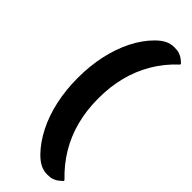

<svg xmlns="http://www.w3.org/2000/svg" viewBox="-303 -802 1006 1006"><g transform="rotate(45 200.0 -298.5)"><path d="M211 -722Q236 -747 259.5 -758.5Q283 -770 310 -770Q333 -770 347.5 -765Q362 -760 373 -752Q384 -744 395 -733V-727Q334 -671 294.5 -603.5Q255 -536 236 -460.5Q217 -385 217 -303V-294Q217 -212 236.5 -136Q256 -60 295.5 6.5Q335 73 395 130V136Q384 146 373 154.5Q362 163 347.5 168Q333 173 310 173Q283 173 259.5 161.5Q236 150 211 125Q165 78 132 12.5Q99 -53 82 -131.5Q65 -210 65 -294V-303Q65 -388 82 -466Q99 -544 131.5 -609.5Q164 -675 211 -722Z"/></g></svg>

Font: Recursive Casual ExtraBold
Style: Regular
Weight: 800
Version: Version 1.047